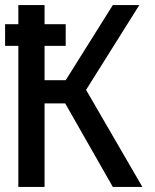

<svg xmlns="http://www.w3.org/2000/svg" viewBox="-24 -734 607 754"><path d="M48 0H151V-328H232L419 0H535L314 -381L523 -714H419L234 -419H151V-554H234V-639H151V-714H48V-639H-4V-554H48Z"/></svg>

Font: Noto Sans Mono SemiCondensed Medium
Style: Regular
Weight: 500
Width: 4
Designer: Monotype Design Team
Foundry: Monotype Imaging Inc.
Version: Version 2.014